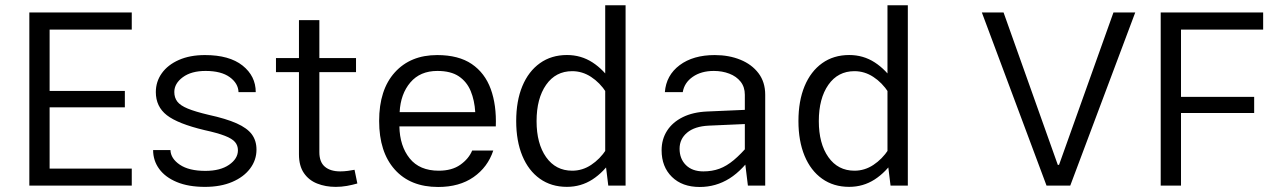

<svg xmlns="http://www.w3.org/2000/svg" viewBox="-20 -725 4982 750"><path d="M494.7 -66.4H173.8V-305.8H467.7V-369.8H173.8V-609.4H494.7V-676.2H94.6V0H494.7Z M780.7 -509.9Q722 -509.9 678.9 -490.9Q635.7 -471.9 612.2 -439.1Q588.7 -406.3 588.7 -365.3Q588.7 -308.6 631.6 -275.1Q674.5 -241.6 779.1 -216.7Q830.3 -205.5 858.6 -194.4Q886.9 -183.4 898.1 -170.1Q909.4 -156.9 909.4 -137.9Q909.4 -105.3 875 -81.4Q840.6 -57.5 782.2 -57.5Q718.2 -57.5 682.6 -81.5Q646.9 -105.6 645.8 -138.8H578.1Q578.1 -97.6 601.9 -65.1Q625.6 -32.6 670.9 -13.8Q716.2 5 780.6 5Q841.8 5 887 -14.3Q932.3 -33.6 957.1 -66.8Q981.9 -99.9 981.9 -140.6Q981.9 -175.4 963.8 -200.1Q945.6 -224.7 904.5 -243.1Q863.3 -261.5 794.6 -276.5Q742.6 -288.8 713.5 -300.8Q684.4 -312.8 672.6 -328.2Q660.9 -343.6 660.9 -365.6Q660.9 -398.9 694.1 -423.4Q727.3 -447.9 783.1 -447.9Q843.9 -447.9 877.3 -423.7Q910.7 -399.4 911.7 -365H979Q979 -428 927.4 -469Q875.7 -509.9 780.7 -509.9Z M1364.9 -61.8Q1354.8 -59.6 1339.2 -57.6Q1323.7 -55.5 1309.1 -55.5Q1270.7 -55.5 1249.1 -73.7Q1227.5 -91.8 1227.5 -130.6V-646.3H1147.8V-122.3Q1147.8 -77.1 1167.1 -49Q1186.3 -20.9 1219 -8Q1251.7 5 1291.5 5Q1313.4 5 1335.1 1.2Q1356.7 -2.7 1375.9 -8.3ZM1058 -443.2H1370.7V-498.1H1058Z M1540.1 -231.2H1916.7Q1919.8 -314.5 1897 -377.2Q1874.2 -439.9 1822.8 -474.9Q1771.3 -509.9 1687.8 -509.9Q1583.4 -509.9 1522.2 -442.2Q1461 -374.5 1461 -252.6Q1461 -131.1 1521.9 -62.9Q1582.8 5.4 1691.6 5.4Q1774.5 5.4 1829.9 -33.3Q1885.3 -72 1906.8 -136.9H1824.4Q1810.9 -104.5 1778.1 -81.4Q1745.3 -58.2 1693.9 -58.2Q1619 -58.2 1580.3 -106.3Q1541.6 -154.5 1540.1 -231.2ZM1541.1 -287.1Q1544.8 -358.2 1583 -403Q1621.1 -447.9 1688.5 -447.9Q1741.1 -447.9 1772.4 -426.8Q1803.7 -405.6 1818.7 -369.3Q1833.7 -332.9 1836.4 -287.1Z M2423.7 -704.5H2344.1V-97.6L2356.1 0H2423.7ZM1996.4 -252.1Q1996.4 -174.1 2020.4 -116.2Q2044.4 -58.4 2088.9 -26.8Q2133.4 4.9 2194.4 4.9Q2249.3 4.9 2294.1 -23.9Q2338.9 -52.8 2373.2 -105.3L2348 -140.7Q2323.3 -103.3 2289.1 -80.8Q2254.9 -58.2 2215.3 -58.2Q2150.7 -58.2 2113.3 -111.1Q2076 -164.1 2076 -251.9Q2076 -340.3 2113.3 -393.7Q2150.6 -447 2215.2 -447Q2254.6 -447 2288.9 -424.6Q2323.2 -402.3 2348 -364.2L2373.2 -400.1Q2338.9 -452.5 2294.3 -481.3Q2249.6 -510.1 2194.8 -510.1Q2133.8 -510.1 2089.1 -478.2Q2044.4 -446.3 2020.4 -388.5Q1996.4 -330.7 1996.4 -252.1Z M2969.1 -354.8Q2969.1 -404.5 2942.9 -439Q2916.8 -473.5 2872.1 -491.7Q2827.4 -509.9 2771.9 -509.9Q2687.7 -509.9 2634.9 -470.5Q2582.2 -431 2577.1 -365H2647Q2653.1 -402.1 2686.2 -425Q2719.3 -447.9 2768.3 -447.9Q2801.2 -447.9 2828.8 -437.3Q2856.4 -426.8 2873 -406Q2889.5 -385.1 2889.5 -354.8V-97.6L2901.5 0H2969.1ZM2932.5 -135.7 2906.6 -161.1Q2874.4 -123.1 2846.4 -99.7Q2818.4 -76.3 2790.1 -65.9Q2761.7 -55.5 2727.6 -55.5Q2684.2 -55.5 2659.4 -80.1Q2634.6 -104.7 2634.6 -144.2Q2634.6 -182 2663.9 -206.7Q2693.3 -231.5 2748.2 -234.2L2924.7 -242V-297.4L2743.2 -289.5Q2686.7 -287.2 2646.7 -267.2Q2606.8 -247.3 2585.6 -214.1Q2564.4 -180.8 2564.4 -138.1Q2564.4 -73.6 2604.6 -34.1Q2644.8 5.4 2713.3 5.4Q2776.5 5.4 2829.8 -28Q2883 -61.4 2932.5 -135.7Z M3526.2 -704.5H3446.7V-97.6L3458.7 0H3526.2ZM3098.9 -252.1Q3098.9 -174.1 3122.9 -116.2Q3147 -58.4 3191.5 -26.8Q3236 4.9 3297 4.9Q3351.8 4.9 3396.6 -23.9Q3441.4 -52.8 3475.8 -105.3L3450.6 -140.7Q3425.9 -103.3 3391.7 -80.8Q3357.4 -58.2 3317.8 -58.2Q3253.3 -58.2 3215.9 -111.1Q3178.5 -164.1 3178.5 -251.9Q3178.5 -340.3 3215.8 -393.7Q3253.1 -447 3317.7 -447Q3357.1 -447 3391.4 -424.6Q3425.7 -402.3 3450.6 -364.2L3475.8 -400.1Q3441.4 -452.5 3396.8 -481.3Q3352.2 -510.1 3297.3 -510.1Q3236.3 -510.1 3191.6 -478.2Q3147 -446.3 3122.9 -388.5Q3098.9 -330.7 3098.9 -252.1Z M4116.9 -81.1H4112L3900.2 -676.2H3815.4L4068 0H4160.7L4414.5 -676.2H4329.4Z M4593.3 0V-283.6H4879.1V-346.6H4593.3V-609.4H4914.2V-676.2H4514V0Z"/></svg>

Font: Estedad VF
Style: Regular
Weight: 100
Designer: Amin Abedi
Version: Version 7.3